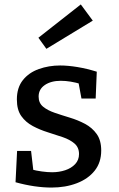

<svg xmlns="http://www.w3.org/2000/svg" viewBox="-20 -835 535 865"><path d="M154 -400Q154 -371 174 -354.5Q194 -338 226 -327Q258 -316 294.5 -305Q331 -294 363 -277Q395 -260 415.5 -231.5Q436 -203 436 -157Q436 -103 406.5 -66Q377 -29 326 -9.5Q275 10 212 10Q175 10 134 4Q93 -2 50 -14L57 -155H120L131 -60L121 -72Q143 -66 168.5 -62.5Q194 -59 215 -59Q246 -59 273.5 -68Q301 -77 318.5 -95.5Q336 -114 336 -141Q336 -171 315.5 -188.5Q295 -206 263 -217Q231 -228 195.5 -239Q160 -250 128 -267Q96 -284 76 -312Q56 -340 56 -387Q56 -440 83 -474Q110 -508 155 -524Q200 -540 251 -540Q286 -540 328.5 -533Q371 -526 416 -512L411 -391H347L332 -472L346 -456Q296 -471 254 -471Q210 -471 182 -452Q154 -433 154 -400ZM189 -615 153 -665 344 -815 398 -742Z"/></svg>

Font: Bitter Thin Medium
Style: Regular
Weight: 500
Version: Version 3.021